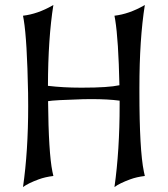

<svg xmlns="http://www.w3.org/2000/svg" viewBox="-20 -758 680 778"><path d="M73.2 0Q94.2 -145.5 94.2 -328.1Q94.2 -354.5 93.8 -380.9Q89.8 -595.7 76.2 -677.7L73.2 -694.3Q132.3 -701.2 192.9 -735.8L196.3 -737.8Q174.8 -602.5 174.3 -410.2Q236.8 -402.8 305.7 -402.8Q310.1 -402.8 314.5 -402.8Q418.9 -402.8 463.9 -412.6Q460 -596.2 446.8 -677.7L443.8 -694.3Q502.9 -701.2 563.5 -735.8L566.9 -737.8Q544.9 -599.6 544.9 -401.9Q544.9 -393.6 544.9 -384.8Q544.9 -149.9 563 -62.5L566.9 -44.9Q533.7 -41 507.3 -31.2Q464.8 -15.6 443.8 0Q464.8 -147.9 464.8 -333.5Q464.8 -341.3 464.8 -350.1Q417.5 -356.4 351.1 -356.4Q333 -356.4 316.4 -356Q198.7 -352.5 174.8 -348.1Q176.8 -138.7 192.4 -62.5L196.3 -44.9Q163.1 -41 136.7 -31.2Q94.2 -15.6 73.2 0Z"/></svg>

Font: MedievalSharp
Style: Regular
Weight: 500
Version: Version 1.0